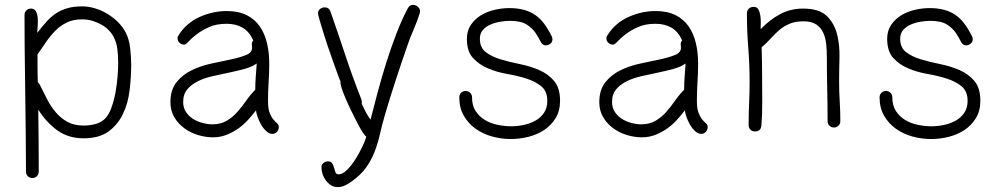

<svg xmlns="http://www.w3.org/2000/svg" viewBox="-20 -549 4098 783"><path d="M515 -285Q515 -234 508.5 -180.5Q502 -127 481 -83.5Q460 -40 422 -12.5Q384 15 321 15Q258 15 213 -18Q168 -51 136 -102Q137 -39 137.5 24.5Q138 88 138 151Q138 162 130.5 169.5Q123 177 112 177Q101 177 93.5 169.5Q86 162 86 151L85 0Q84 -124 82 -244Q80 -364 80 -488Q80 -499 87.5 -506.5Q95 -514 106 -514Q121 -514 127 -502Q133 -490 134 -474Q135 -458 133.5 -441Q132 -424 132 -415Q151 -440 169.5 -460.5Q188 -481 208.5 -494.5Q229 -508 254.5 -515.5Q280 -523 315 -523Q341 -523 367.5 -515Q394 -507 418 -492.5Q442 -478 461.5 -458.5Q481 -439 493 -416Q507 -388 511 -351.5Q515 -315 515 -285ZM462 -292Q462 -323 458.5 -349.5Q455 -376 444 -397.5Q433 -419 413 -435.5Q393 -452 360 -463Q340 -470 314 -470Q279 -470 253 -457.5Q227 -445 206.5 -424.5Q186 -404 168.5 -378.5Q151 -353 133 -327V-270Q133 -243 134 -214Q141 -207 142 -204Q157 -174 172 -144.5Q187 -115 207.5 -91Q228 -67 255 -52Q282 -37 321 -37Q343 -37 365 -42Q387 -47 404 -61Q421 -75 432.5 -105Q444 -135 450.5 -169.5Q457 -204 459.5 -237.5Q462 -271 462 -292Z M1117 -31Q1117 -20 1109.5 -11.5Q1102 -3 1091 -3Q1078 -3 1066 -14Q1054 -25 1045 -40.5Q1036 -56 1030.5 -72Q1025 -88 1024 -99Q1008 -78 989.5 -58Q971 -38 949 -23Q927 -8 902 1.5Q877 11 849 11Q818 11 787 1.5Q756 -8 731 -26.5Q706 -45 690.5 -71.5Q675 -98 675 -132Q675 -183 700 -214Q725 -245 762.5 -263Q800 -281 843 -290Q886 -299 923 -307Q960 -315 984.5 -325Q1009 -335 1008 -356Q1008 -360 1007.5 -363Q1007 -366 1007 -369Q1007 -378 1013 -384Q997 -420 969.5 -436Q942 -452 904 -452Q862 -452 832.5 -438.5Q803 -425 782.5 -409.5Q762 -394 750 -380.5Q738 -367 731 -367Q720 -367 712 -374.5Q704 -382 704 -393Q704 -400 710 -408Q741 -456 794.5 -480Q848 -504 905 -504Q953 -504 986.5 -487Q1020 -470 1040 -440.5Q1060 -411 1069 -372.5Q1078 -334 1078 -291Q1078 -253 1075.5 -214.5Q1073 -176 1073 -137Q1073 -105 1080 -88Q1087 -71 1095 -61.5Q1103 -52 1110 -46Q1117 -40 1117 -31ZM1027 -290Q1007 -276 977.5 -268Q948 -260 914.5 -253Q881 -246 847.5 -238.5Q814 -231 787.5 -218Q761 -205 744 -185Q727 -165 727 -133Q727 -110 738 -93Q749 -76 766 -65Q783 -54 804.5 -48Q826 -42 846 -42Q880 -42 904.5 -56.5Q929 -71 948 -92.5Q967 -114 984 -138.5Q1001 -163 1021 -183Q1021 -210 1023 -236.5Q1025 -263 1027 -290Z M1693 -503Q1693 -499 1691 -493Q1681 -461 1667 -429Q1653 -397 1642 -365Q1617 -293 1594 -223Q1571 -153 1550 -81Q1538 -40 1529.5 -2.5Q1521 35 1508 69Q1495 103 1473.5 133.5Q1452 164 1414 191Q1402 200 1387.5 207Q1373 214 1357 214Q1342 214 1330 206.5Q1318 199 1309 187Q1300 175 1295.5 161Q1291 147 1291 133Q1291 122 1299.5 115.5Q1308 109 1317 109Q1330 109 1335 117.5Q1340 126 1342.5 135.5Q1345 145 1348 153.5Q1351 162 1361 162Q1377 162 1395.5 143.5Q1414 125 1430 99.5Q1446 74 1458 48.5Q1470 23 1474 8Q1469 6 1459 -9.5Q1449 -25 1437 -48Q1425 -71 1412 -98Q1399 -125 1388.5 -149.5Q1378 -174 1372.5 -192Q1367 -210 1369 -216Q1365 -224 1357 -246.5Q1349 -269 1338.5 -298Q1328 -327 1317 -359.5Q1306 -392 1297.5 -420Q1289 -448 1283 -468.5Q1277 -489 1277 -495Q1277 -506 1285.5 -512.5Q1294 -519 1304 -519Q1322 -519 1328 -501Q1360 -410 1389 -322Q1418 -234 1454 -143Q1457 -134 1455 -126Q1463 -109 1471.5 -92.5Q1480 -76 1491 -61Q1504 -112 1520 -172Q1536 -232 1555 -292.5Q1574 -353 1596 -410.5Q1618 -468 1643 -515Q1650 -529 1664 -529Q1675 -529 1684 -521.5Q1693 -514 1693 -503Z M2264 -138Q2264 -97 2246 -67.5Q2228 -38 2199.5 -19Q2171 0 2135 9Q2099 18 2063 18Q2024 18 1986.5 7.5Q1949 -3 1919.5 -24Q1890 -45 1871.5 -77Q1853 -109 1853 -152Q1853 -163 1860.5 -170.5Q1868 -178 1879 -178Q1890 -178 1897.5 -170.5Q1905 -163 1905 -152Q1905 -119 1919.5 -96.5Q1934 -74 1957 -60Q1980 -46 2008.5 -40Q2037 -34 2065 -34Q2090 -34 2116 -39.5Q2142 -45 2163.5 -57Q2185 -69 2198.5 -89Q2212 -109 2212 -138Q2212 -177 2187.5 -197Q2163 -217 2127 -228.5Q2091 -240 2048 -247.5Q2005 -255 1969 -270.5Q1933 -286 1908.5 -313Q1884 -340 1884 -391Q1884 -424 1900.5 -448Q1917 -472 1942 -487Q1967 -502 1997.5 -509Q2028 -516 2057 -516Q2090 -516 2116 -509Q2142 -502 2162.5 -488Q2183 -474 2199 -452.5Q2215 -431 2230 -401Q2233 -395 2233 -389Q2233 -378 2224.5 -371Q2216 -364 2206 -364Q2192 -364 2184.5 -379.5Q2177 -395 2164.5 -414Q2152 -433 2128.5 -448.5Q2105 -464 2059 -464Q2042 -464 2020.5 -460.5Q1999 -457 1980.5 -449Q1962 -441 1949.5 -427Q1937 -413 1937 -391Q1937 -355 1961 -336.5Q1985 -318 2021.5 -307Q2058 -296 2100.5 -287.5Q2143 -279 2179.5 -263Q2216 -247 2240 -218.5Q2264 -190 2264 -138Z M2866 -31Q2866 -20 2858.5 -11.5Q2851 -3 2840 -3Q2827 -3 2815 -14Q2803 -25 2794 -40.5Q2785 -56 2779.5 -72Q2774 -88 2773 -99Q2757 -78 2738.5 -58Q2720 -38 2698 -23Q2676 -8 2651 1.5Q2626 11 2598 11Q2567 11 2536 1.5Q2505 -8 2480 -26.5Q2455 -45 2439.5 -71.5Q2424 -98 2424 -132Q2424 -183 2449 -214Q2474 -245 2511.5 -263Q2549 -281 2592 -290Q2635 -299 2672 -307Q2709 -315 2733.5 -325Q2758 -335 2757 -356Q2757 -360 2756.5 -363Q2756 -366 2756 -369Q2756 -378 2762 -384Q2746 -420 2718.5 -436Q2691 -452 2653 -452Q2611 -452 2581.5 -438.5Q2552 -425 2531.5 -409.5Q2511 -394 2499 -380.5Q2487 -367 2480 -367Q2469 -367 2461 -374.5Q2453 -382 2453 -393Q2453 -400 2459 -408Q2490 -456 2543.5 -480Q2597 -504 2654 -504Q2702 -504 2735.5 -487Q2769 -470 2789 -440.5Q2809 -411 2818 -372.5Q2827 -334 2827 -291Q2827 -253 2824.5 -214.5Q2822 -176 2822 -137Q2822 -105 2829 -88Q2836 -71 2844 -61.5Q2852 -52 2859 -46Q2866 -40 2866 -31ZM2776 -290Q2756 -276 2726.5 -268Q2697 -260 2663.5 -253Q2630 -246 2596.5 -238.5Q2563 -231 2536.5 -218Q2510 -205 2493 -185Q2476 -165 2476 -133Q2476 -110 2487 -93Q2498 -76 2515 -65Q2532 -54 2553.5 -48Q2575 -42 2595 -42Q2629 -42 2653.5 -56.5Q2678 -71 2697 -92.5Q2716 -114 2733 -138.5Q2750 -163 2770 -183Q2770 -210 2772 -236.5Q2774 -263 2776 -290Z M3407 -55Q3407 -44 3399.5 -36.5Q3392 -29 3381 -29Q3370 -29 3362.5 -36.5Q3355 -44 3355 -55Q3355 -121 3353.5 -185Q3352 -249 3352 -315Q3352 -341 3349.5 -367.5Q3347 -394 3337.5 -415Q3328 -436 3309 -449Q3290 -462 3257 -462Q3224 -462 3201 -452.5Q3178 -443 3160 -428Q3142 -413 3125 -394Q3108 -375 3086 -356Q3087 -326 3087.5 -296Q3088 -266 3088 -236Q3088 -187 3088.5 -136.5Q3089 -86 3085 -37Q3083 -13 3059 -13Q3047 -13 3040 -20.5Q3033 -28 3033 -39Q3033 -84 3035 -127Q3037 -170 3037 -215Q3037 -285 3031.5 -354.5Q3026 -424 3026 -494Q3026 -506 3033.5 -513.5Q3041 -521 3054 -521Q3067 -521 3073 -510Q3079 -499 3081 -484Q3083 -469 3082.5 -454Q3082 -439 3082 -430Q3117 -467 3160 -490.5Q3203 -514 3255 -514Q3320 -514 3351 -484.5Q3382 -455 3393.5 -410Q3405 -365 3403.5 -313Q3402 -261 3402 -216Q3402 -174 3404.5 -135.5Q3407 -97 3407 -55Z M3978 -138Q3978 -97 3960 -67.5Q3942 -38 3913.5 -19Q3885 0 3849 9Q3813 18 3777 18Q3738 18 3700.5 7.5Q3663 -3 3633.5 -24Q3604 -45 3585.5 -77Q3567 -109 3567 -152Q3567 -163 3574.5 -170.5Q3582 -178 3593 -178Q3604 -178 3611.5 -170.5Q3619 -163 3619 -152Q3619 -119 3633.5 -96.5Q3648 -74 3671 -60Q3694 -46 3722.5 -40Q3751 -34 3779 -34Q3804 -34 3830 -39.5Q3856 -45 3877.5 -57Q3899 -69 3912.5 -89Q3926 -109 3926 -138Q3926 -177 3901.5 -197Q3877 -217 3841 -228.5Q3805 -240 3762 -247.5Q3719 -255 3683 -270.5Q3647 -286 3622.5 -313Q3598 -340 3598 -391Q3598 -424 3614.5 -448Q3631 -472 3656 -487Q3681 -502 3711.5 -509Q3742 -516 3771 -516Q3804 -516 3830 -509Q3856 -502 3876.5 -488Q3897 -474 3913 -452.5Q3929 -431 3944 -401Q3947 -395 3947 -389Q3947 -378 3938.5 -371Q3930 -364 3920 -364Q3906 -364 3898.5 -379.5Q3891 -395 3878.5 -414Q3866 -433 3842.5 -448.5Q3819 -464 3773 -464Q3756 -464 3734.5 -460.5Q3713 -457 3694.5 -449Q3676 -441 3663.5 -427Q3651 -413 3651 -391Q3651 -355 3675 -336.5Q3699 -318 3735.5 -307Q3772 -296 3814.5 -287.5Q3857 -279 3893.5 -263Q3930 -247 3954 -218.5Q3978 -190 3978 -138Z"/></svg>

Font: Wynona
Style: Regular
Weight: 400
Italic angle: -12°
Designer: Kanati
Foundry: Kanati and Michael Everson
Version: Version 2.000